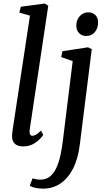

<svg xmlns="http://www.w3.org/2000/svg" viewBox="-20 -838 606 1112"><path d="M152 -87Q149.5 -70 154 -60.8Q158.5 -51.5 167 -51.5Q176.5 -51.5 188 -57.8Q199.5 -64 217.5 -81.5L230.5 -57Q225.5 -49 210.8 -33Q196 -17 171.5 -3.5Q147 10 112.5 10Q95 10 80.5 4Q66 -2 57.8 -16Q49.5 -30 50 -52Q50 -56.5 50.5 -62.8Q51 -69 52 -76Q53 -83 53.5 -87.5L153.5 -747.5L92 -765L100.5 -799L239 -817.5L259.5 -805ZM442 1Q432 82.5 402.8 139Q373.5 195.5 329.5 225Q285.5 254.5 230 254.5Q205 254.5 183.2 249.8Q161.5 245 152.5 237L168.5 195Q175.5 197.5 188.5 200Q201.5 202.5 213 202.5Q246 202.5 268.8 184.5Q291.5 166.5 306.2 134.8Q321 103 330 61.2Q339 19.5 344.5 -27L401 -484L334.5 -507.5L342 -541.5L489.5 -564L511.5 -553.5ZM479 -629.5Q454 -629.5 437.8 -646.5Q421.5 -663.5 422 -691.5Q422.5 -724 442.5 -745.2Q462.5 -766.5 492 -766.5Q517.5 -766.5 533 -750Q548.5 -733.5 548 -707.5Q548 -673 528.5 -651.2Q509 -629.5 479 -629.5Z"/></svg>

Font: Merriweather 24pt
Style: Italic
Weight: 400
Italic angle: -7.8°
Designer: Eben Sorkin
Foundry: Eben Sorkin
Version: Version 2.101